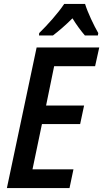

<svg xmlns="http://www.w3.org/2000/svg" viewBox="-20 -955 524 975"><path d="M178 -775H249C279 -798 313 -827 348 -862C368 -829 392 -797 411 -775H477L479 -787C457 -825 425 -892 412 -935H306C275 -888 220 -827 179 -787ZM15 0H333L353 -95H145L193 -325H387L407 -419H214L255 -619H463L484 -714H166Z"/></svg>

Font: Noto Sans Display SemiCondensed Medium
Style: Italic
Weight: 500
Width: 4
Italic angle: -12°
Designer: Monotype Design Team
Foundry: Monotype Imaging Inc.
Version: Version 1.900